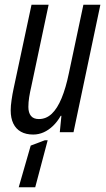

<svg xmlns="http://www.w3.org/2000/svg" viewBox="-20 -555 446 806"><path d="M119.6 9.8Q88.9 9.8 67.9 -2Q46.9 -13.7 35.9 -36.4Q24.9 -59.1 24.9 -91.8Q24.9 -110.4 28.6 -135.5Q32.2 -160.6 37.1 -183.1L112.3 -535.2H184.1L111.3 -191.4Q106 -168.9 102.5 -147.2Q99.1 -125.5 99.1 -106Q99.1 -82 109.9 -68.6Q120.6 -55.2 143.1 -55.2Q173.8 -55.2 197.3 -77.4Q220.7 -99.6 238.5 -142.6Q256.3 -185.5 269 -247.1L330.1 -535.2H401.4L288.6 0H231L237.8 -68.8H234.9Q220.7 -43.9 202.4 -26.4Q184.1 -8.8 163.1 0.5Q142.1 9.8 119.6 9.8ZM58.6 231 108.9 56.2 168.5 33.7H180.2L127.9 231Z"/></svg>

Font: Open Sans Condensed
Style: Italic
Weight: 400
Width: 3
Italic angle: -12°
Designer: Monotype Design Team
Foundry: Monotype Imaging Inc.
Version: Version 3.000